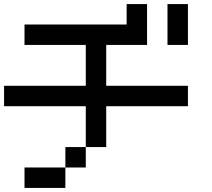

<svg xmlns="http://www.w3.org/2000/svg" viewBox="-20 -920 1040 940"><path d="M0 -400V-500H400V-700H100V-800H600V-900H700V-700H500V-500H900V-400H500V-200H400V-400ZM900 -700H800V-900H900ZM400 -200V-100H300V-200ZM100 0V-100H300V0Z"/></svg>

Font: GalmuriMono9 Regular
Style: Regular
Weight: 400
Designer: Lee Minseo (quiple)
Version: Version 2.399;hotconv 1.1.1;makeotfexe 2.6.0 DEVELOPMENT